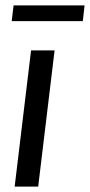

<svg xmlns="http://www.w3.org/2000/svg" viewBox="-20 -694 334 714"><path d="M23.5 0ZM183 -506.5 122 0H34.5L95.5 -506.5ZM30.5 -674H294.5L288 -615.5H23.5Z"/></svg>

Font: Lato
Style: Italic
Weight: 400
Italic angle: -7°
Designer: Lukasz Dziedzic
Foundry: tyPoland Lukasz Dziedzic
Version: Version 2.007; 2014-02-27